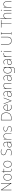

<svg xmlns="http://www.w3.org/2000/svg" viewBox="6009 -6809 1040 13098"><g transform="rotate(-90 6529.0 -260.0)"><path d="M594 0V-714H568V-211C568 -165 568 -111 569 -61H567L123 -714H103V0H129V-502C129 -555 129 -597 128 -655H130L575 0Z M1213 -264C1213 -417 1149 -538 990 -538C843 -538 757 -432 757 -264C757 -107 832 10 984 10C1141 10 1213 -109 1213 -264ZM784 -264C784 -420 858 -513 990 -513C1131 -513 1186 -402 1186 -264C1186 -119 1124 -15 984 -15C849 -15 784 -117 784 -264Z M1485 -15C1411 -15 1390 -61 1390 -143V-503H1562V-528H1390V-659H1369L1363 -528L1283 -525V-503H1364V-140C1364 -47 1392 10 1485 10C1520 10 1542 4 1564 -3V-28C1542 -20 1518 -15 1485 -15Z M2107 -264C2107 -417 2043 -538 1884 -538C1737 -538 1651 -432 1651 -264C1651 -107 1726 10 1878 10C2035 10 2107 -109 2107 -264ZM1678 -264C1678 -420 1752 -513 1884 -513C2025 -513 2080 -402 2080 -264C2080 -119 2018 -15 1878 -15C1743 -15 1678 -117 1678 -264Z M2916 -180C2916 -298 2831 -335 2704 -375C2601 -407 2518 -437 2518 -546C2518 -653 2610 -699 2716 -699C2769 -699 2825 -691 2887 -664L2898 -687C2839 -713 2781 -724 2718 -724C2592 -724 2491 -664 2491 -544C2491 -425 2574 -389 2690 -352C2813 -313 2889 -280 2889 -181C2889 -65 2792 -15 2679 -15C2598 -15 2536 -29 2483 -48V-19C2531 -5 2585 10 2677 10C2807 10 2916 -51 2916 -180Z M3234 -537C3175 -537 3120 -522 3067 -498L3076 -472C3133 -501 3181 -512 3234 -512C3327 -512 3372 -463 3372 -343V-300L3269 -294C3112 -285 3018 -234 3018 -129C3018 -45 3072 10 3178 10C3286 10 3342 -42 3370 -103H3372L3376 0H3398V-350C3398 -480 3343 -537 3234 -537ZM3271 -270 3372 -275V-220C3370 -99 3311 -15 3178 -15C3093 -15 3046 -58 3046 -129C3046 -222 3135 -263 3271 -270Z M3790 -538C3678 -538 3621 -478 3598 -417H3596L3592 -528H3571V0H3597V-302C3597 -446 3675 -513 3790 -513C3887 -513 3944 -462 3944 -345V0H3970V-346C3970 -477 3904 -538 3790 -538Z M4465 -134C4465 -235 4375 -258 4287 -286C4206 -312 4137 -325 4137 -407C4137 -478 4196 -513 4292 -513C4345 -513 4404 -501 4441 -483L4452 -508C4410 -525 4355 -538 4292 -538C4180 -538 4110 -489 4110 -407C4110 -309 4185 -290 4278 -262C4366 -236 4438 -212 4438 -134C4438 -60 4388 -15 4267 -15C4205 -15 4146 -28 4093 -54V-24C4131 -7 4194 10 4267 10C4399 10 4465 -45 4465 -134Z M5400 -364C5400 -591 5288 -714 5052 -714H4875V0H5029C5279 0 5400 -125 5400 -364ZM5373 -363C5373 -136 5261 -25 5032 -25H4901V-689H5042C5274 -689 5373 -575 5373 -363Z M5751 -538C5597 -538 5523 -408 5523 -259C5523 -104 5594 10 5760 10C5824 10 5872 0 5923 -23V-50C5861 -22 5824 -15 5760 -15C5623 -15 5548 -105 5550 -266H5943V-291C5943 -430 5886 -538 5751 -538ZM5751 -513C5863 -513 5917 -423 5916 -291H5551C5563 -436 5639 -513 5751 -513Z M6188 0H6210L6414 -528H6387L6237 -138C6220 -95 6212 -69 6200 -36H6198C6187 -69 6178 -95 6161 -138L6011 -528H5984Z M6678 -537C6619 -537 6564 -522 6511 -498L6520 -472C6577 -501 6625 -512 6678 -512C6771 -512 6816 -463 6816 -343V-300L6713 -294C6556 -285 6462 -234 6462 -129C6462 -45 6516 10 6622 10C6730 10 6786 -42 6814 -103H6816L6820 0H6842V-350C6842 -480 6787 -537 6678 -537ZM6715 -270 6816 -275V-220C6814 -99 6755 -15 6622 -15C6537 -15 6490 -58 6490 -129C6490 -222 6579 -263 6715 -270Z M7234 -538C7122 -538 7065 -478 7042 -417H7040L7036 -528H7015V0H7041V-302C7041 -446 7119 -513 7234 -513C7331 -513 7388 -462 7388 -345V0H7414V-346C7414 -477 7348 -538 7234 -538Z M7762 -537C7703 -537 7648 -522 7595 -498L7604 -472C7661 -501 7709 -512 7762 -512C7855 -512 7900 -463 7900 -343V-300L7797 -294C7640 -285 7546 -234 7546 -129C7546 -45 7600 10 7706 10C7814 10 7870 -42 7898 -103H7900L7904 0H7926V-350C7926 -480 7871 -537 7762 -537ZM7799 -270 7900 -275V-220C7898 -99 7839 -15 7706 -15C7621 -15 7574 -58 7574 -129C7574 -222 7663 -263 7799 -270Z M8299 -538C8145 -538 8068 -430 8068 -256C8068 -81 8149 10 8285 10C8384 10 8451 -34 8475 -117H8477C8475 -78 8475 -56 8475 -17V25C8475 140 8423 215 8282 215C8207 215 8144 196 8096 173V203C8144 223 8201 240 8282 240C8442 240 8501 152 8501 25V-528H8479L8474 -437H8472C8444 -495 8396 -538 8299 -538ZM8299 -513C8434 -513 8475 -419 8475 -294V-246C8475 -136 8441 -15 8285 -15C8163 -15 8095 -99 8095 -256C8095 -417 8159 -513 8299 -513Z M8856 -537C8797 -537 8742 -522 8689 -498L8698 -472C8755 -501 8803 -512 8856 -512C8949 -512 8994 -463 8994 -343V-300L8891 -294C8734 -285 8640 -234 8640 -129C8640 -45 8694 10 8800 10C8908 10 8964 -42 8992 -103H8994L8998 0H9020V-350C9020 -480 8965 -537 8856 -537ZM8893 -270 8994 -275V-220C8992 -99 8933 -15 8800 -15C8715 -15 8668 -58 8668 -129C8668 -222 8757 -263 8893 -270Z M9381 -536C9296 -536 9241 -488 9222 -427H9220L9218 -528H9194V0H9220V-297C9220 -428 9270 -511 9381 -511C9411 -511 9431 -508 9456 -501L9462 -525C9438 -532 9413 -536 9381 -536Z M9581 -721C9561 -721 9556 -706 9556 -690C9556 -673 9561 -659 9581 -659C9605 -659 9608 -673 9608 -690C9608 -706 9605 -721 9581 -721ZM9594 -528H9568V0H9594Z M10563 -252V-714H10537V-244C10537 -92 10443 -15 10301 -15C10152 -15 10066 -96 10066 -256V-714H10040V-254C10040 -81 10135 10 10300 10C10455 10 10563 -74 10563 -252Z M10880 0V-20L10812 -23V-690L10880 -694V-714H10718V-694L10786 -690V-23L10718 -20V0Z M11465 0V-689H11703V-714H11202V-689H11439V0Z M11821 -496V-760H11795V0H11821V-302C11821 -446 11899 -513 12014 -513C12111 -513 12168 -462 12168 -345V0H12194V-346C12194 -477 12128 -538 12014 -538C11902 -538 11842 -480 11821 -417H11819C11820 -446 11821 -466 11821 -496Z M12381 -721C12361 -721 12356 -706 12356 -690C12356 -673 12361 -659 12381 -659C12405 -659 12408 -673 12408 -690C12408 -706 12405 -721 12381 -721ZM12394 -528H12368V0H12394Z M12794 -538C12682 -538 12625 -478 12602 -417H12600L12596 -528H12575V0H12601V-302C12601 -446 12679 -513 12794 -513C12891 -513 12948 -462 12948 -345V0H12974V-346C12974 -477 12908 -538 12794 -538Z"/></g></svg>

Font: Noto Sans Devanagari UI Thin
Style: Regular
Weight: 100
Designer: Jelle Bosma - Monotype Design Team
Foundry: Monotype Imaging Inc.
Version: Version 2.004